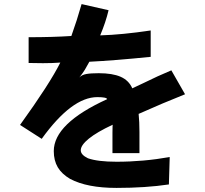

<svg xmlns="http://www.w3.org/2000/svg" viewBox="-20 -781 1002 939"><path d="M550 138Q406 138 323 94Q282 70 262.5 37Q243 4 243 -42Q243 -177 504 -296Q502 -306 456 -306Q331 -306 184 -102L78 -170Q223 -371 275 -475Q238 -472 190 -472L120 -473V-599Q238 -599 329 -605Q356 -680 379 -761L511 -731Q497 -672 470 -608Q576 -611 717 -632V-503Q539 -485 417 -479Q404 -455 395 -440Q386 -425 368 -402Q380 -415 402 -419Q424 -423 463 -423Q530 -423 570 -405.5Q610 -388 627 -349L678 -373Q753 -410 818 -437L885 -320Q779 -278 658 -224Q662 -186 662 -136V-32H530V-132Q530 -154 530.5 -162Q531 -170 531 -171Q454 -135 414.5 -103Q375 -71 375 -46Q375 -24 410 -7Q458 10 550 10Q681 10 810 -13L806 121Q693 138 550 138Z"/></svg>

Font: Gmarket Sans TTF Bold
Style: Regular
Weight: 700
Designer: Creative Director : Sungho Lee; Art Director : Kiwoong Choi; Project Manager : Sori Yang, Jongwook Yoon; Font Designer :
Foundry: Sandoll Inc.
Version: Version 1.000;hotconv 1.0.109;makeotfexe 2.5.65596